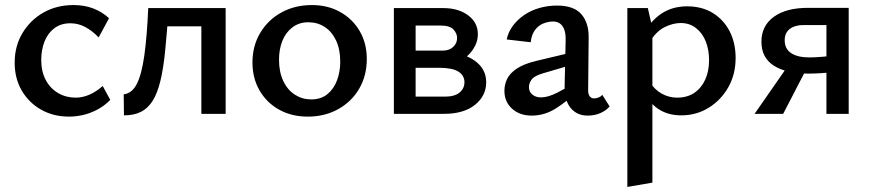

<svg xmlns="http://www.w3.org/2000/svg" viewBox="-20 -450 3443 759"><path d="M253 11Q191 11 142.5 -16.5Q94 -44 66 -92Q38 -140 38 -202Q38 -268 69 -319.5Q100 -371 152 -400.5Q204 -430 271 -430Q314 -430 349 -416.5Q384 -403 411 -378L370 -302Q344 -329 316.5 -343.5Q289 -358 258 -358Q221 -358 195 -338.5Q169 -319 156 -286Q143 -253 143 -213Q143 -167 161 -133.5Q179 -100 210 -82Q241 -64 279 -64Q307 -64 334 -76Q361 -88 386 -110L416 -55Q391 -30 362.5 -15.5Q334 -1 306.5 5Q279 11 253 11Z M470 6 469 -77Q502 -81 521 -118.5Q540 -156 550.5 -230.5Q561 -305 566 -418H647Q640 -322 633 -250.5Q626 -179 614 -130Q602 -81 583.5 -51.5Q565 -22 537.5 -8Q510 6 470 6ZM776 0V-418H872V0ZM615 -346V-418H817V-346Z M1196 11Q1133 11 1083.5 -16.5Q1034 -44 1006 -92.5Q978 -141 978 -203Q978 -269 1009 -320.5Q1040 -372 1093 -401Q1146 -430 1213 -430Q1276 -430 1325 -402.5Q1374 -375 1402 -327Q1430 -279 1430 -217Q1430 -151 1400 -99.5Q1370 -48 1317 -18.5Q1264 11 1196 11ZM1210 -57Q1249 -57 1274.5 -78Q1300 -99 1312.5 -133Q1325 -167 1325 -206Q1325 -255 1308.5 -290Q1292 -325 1263.5 -343.5Q1235 -362 1199 -362Q1162 -362 1135.5 -341.5Q1109 -321 1096 -288Q1083 -255 1083 -214Q1083 -165 1100 -129.5Q1117 -94 1146 -75.5Q1175 -57 1210 -57Z M1537 0V-418H1733Q1792 -418 1830.5 -389.5Q1869 -361 1869 -315Q1869 -283 1849.5 -254Q1830 -225 1796.5 -207Q1763 -189 1720 -189L1736 -243Q1810 -243 1856 -210.5Q1902 -178 1902 -125Q1902 -71 1857.5 -35.5Q1813 0 1736 0ZM1623 -68H1739Q1777 -68 1796.5 -84Q1816 -100 1816 -125Q1816 -152 1792 -167Q1768 -182 1716 -182H1597V-250H1731Q1756 -250 1771.5 -264.5Q1787 -279 1787 -300Q1787 -318 1772.5 -333.5Q1758 -349 1722 -349H1623Z M2303 7Q2261 7 2236 -23Q2211 -53 2212 -110L2216 -287Q2217 -315 2211 -332Q2205 -349 2193.5 -357Q2182 -365 2166 -365Q2148 -365 2128.5 -357.5Q2109 -350 2095 -331.5Q2081 -313 2078 -283L1983 -294Q1989 -323 2007 -347.5Q2025 -372 2052 -390.5Q2079 -409 2112.5 -418.5Q2146 -428 2182 -428Q2249 -428 2278.5 -393.5Q2308 -359 2307 -301L2305 -92Q2305 -77 2311.5 -69Q2318 -61 2328 -61Q2337 -61 2346 -64.5Q2355 -68 2361 -75L2390 -29Q2376 -13 2353.5 -3Q2331 7 2303 7ZM2082 7Q2034 7 2004 -20.5Q1974 -48 1974 -91Q1974 -116 1985 -138.5Q1996 -161 2024 -179.5Q2052 -198 2103 -210L2267 -249L2272 -203L2126 -160Q2092 -150 2081.5 -135.5Q2071 -121 2071 -106Q2071 -87 2084.5 -76Q2098 -65 2119 -65Q2146 -65 2182.5 -83.5Q2219 -102 2264 -129L2270 -95Q2226 -53 2180 -23Q2134 7 2082 7Z M2673 6Q2619 6 2580.5 -20.5Q2542 -47 2524 -96L2548 -127Q2567 -96 2595.5 -80Q2624 -64 2657 -64Q2696 -64 2724 -82.5Q2752 -101 2767.5 -134.5Q2783 -168 2783 -212Q2783 -253 2770 -286Q2757 -319 2731.5 -339Q2706 -359 2671 -359Q2640 -359 2607 -342.5Q2574 -326 2549 -285L2515 -303Q2549 -365 2593 -395Q2637 -425 2696 -425Q2755 -425 2798 -398.5Q2841 -372 2864.5 -326Q2888 -280 2888 -221Q2888 -156 2859 -105Q2830 -54 2781.5 -24Q2733 6 2673 6ZM2460 289V-418H2541L2559 -339V272Z M3247 0V-351H3157Q3122 -351 3102 -335.5Q3082 -320 3082 -291Q3082 -257 3107.5 -240Q3133 -223 3180 -223Q3199 -223 3230.5 -225.5Q3262 -228 3287 -232V-167Q3261 -163 3230 -161Q3199 -159 3178 -159Q3088 -159 3039 -190.5Q2990 -222 2990 -285Q2990 -348 3039 -383.5Q3088 -419 3174 -419H3335V0ZM2963 0 3102 -200 3164 -170 3076 0Z"/></svg>

Font: Ysabeau SemiBold
Style: Regular
Weight: 600
Designer: Christian Thalmann (Catharsis Fonts)
Version: Version 2.000;gftools[0.9.27.dev2+g8671c4b]